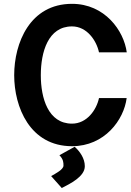

<svg xmlns="http://www.w3.org/2000/svg" viewBox="-20 -745 678 997"><path d="M245.6 169.4 300.8 231.4C343.8 209 420.4 172.4 420.4 118.2C420.4 77.1 394.5 41 367.7 17.1C367.7 17.1 319.8 43.9 288.6 61C309.6 83 309.6 99.1 309.6 115.2C309.6 135.3 267.1 157.2 245.6 169.4ZM494.1 -473.1H638.2C623.5 -585.9 523.9 -725.1 354 -725.1C134.8 -725.1 53.7 -521 53.7 -354.5C53.7 -189.9 134.8 14.2 354 14.2C523.4 14.2 623.5 -122.6 637.7 -235.8H494.1C481 -174.3 431.2 -103 354 -103C230 -103 191.9 -235.8 191.9 -354.5C191.9 -475.1 230 -607.9 354 -607.9C431.2 -607.9 481 -534.7 494.1 -473.1Z"/></svg>

Font: Tuffy
Style: Bold
Weight: 700
Designer: Thatcher Ulrich, Karoly Barta, Michael Everson
Version: Version 001.270